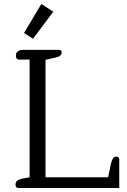

<svg xmlns="http://www.w3.org/2000/svg" viewBox="-20 -946 639 966"><path d="M101 -780 188 -926 248 -887 146 -751ZM58 -17Q58 -30 67 -37Q76 -44 96 -48L129 -54V-646H77Q60 -646 60 -667Q60 -680 69.5 -687.5Q79 -695 96 -695H278Q290 -695 290 -682Q290 -663 262 -657L209 -645V-54H524L537 -117Q545 -158 565 -158Q580 -158 580 -143V0H72Q66 0 62 -4.5Q58 -9 58 -17Z"/></svg>

Font: Maitree
Style: Regular
Weight: 400
Designer: CadsonDemak Team
Foundry: CadsonDemak
Version: Version 1.001